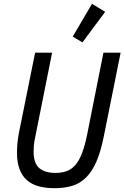

<svg xmlns="http://www.w3.org/2000/svg" viewBox="-20 -974 652 1006"><path d="M253 -698 164 -253Q159 -230 157.5 -212.5Q156 -195 156 -181Q156 -118 186 -93Q216 -68 270 -68Q303 -68 328.5 -77Q354 -86 374 -108.5Q394 -131 409 -169.5Q424 -208 436 -266L522 -698H612L524 -260Q508 -180 485.5 -128Q463 -76 431.5 -44.5Q400 -13 359 -0.5Q318 12 265 12Q219 12 182.5 2Q146 -8 121 -30Q96 -52 82.5 -87.5Q69 -123 69 -174Q69 -193 71 -219.5Q73 -246 79 -277L164 -698ZM412 -752 361 -782 462 -954 531 -912Z"/></svg>

Font: IBM Plex Sans Cond Text
Style: Italic
Weight: 450
Width: 3
Italic angle: -11°
Designer: Mike Abbink, Paul van der Laan, Pieter van Rosmalen
Foundry: Bold Monday
Version: Version 1.3